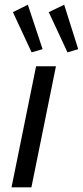

<svg xmlns="http://www.w3.org/2000/svg" viewBox="-20 -801 354 821"><path d="M134.3 -517.6H219.2L114.3 0H29.3ZM35.2 -749 99.1 -780.8 162.1 -590.8 115.2 -577.1ZM188.5 -749 254.4 -780.8 314.5 -590.8 268.6 -577.1Z"/></svg>

Font: Reddit Sans Chocolate
Style: Italic
Weight: 400
Italic angle: -11.25°
Designer: Stephen Hutchings
Version: Version 1.013